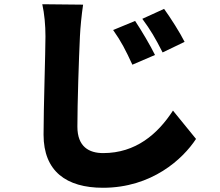

<svg xmlns="http://www.w3.org/2000/svg" viewBox="-20 -815 1040 908"><path d="M619 -716 515 -673C554 -618 574 -578 606 -509L713 -555C691 -600 649 -671 619 -716ZM756 -773 653 -726C692 -673 714 -636 749 -567L853 -617C831 -661 787 -730 756 -773ZM180 -795C190 -750 195 -696 195 -643C195 -568 186 -303 186 -178C186 -5 294 73 467 73C698 73 845 -63 907 -158L798 -292C726 -181 622 -91 468 -91C401 -91 346 -121 346 -216C346 -325 353 -539 358 -643C360 -686 366 -746 373 -793Z"/></svg>

Font: Noto Sans CJK KR Black
Style: Regular
Weight: 900
Designer: Ryoko NISHIZUKA (kana & ideographs); Paul D. Hunt (Latin, Greek & Cyrillic); Wenlong ZHANG (bopomofo); Sandoll Communica
Foundry: Adobe Systems Incorporated
Version: Version 1.004;PS 1.004;hotconv 1.0.82;makeotf.lib2.5.63406